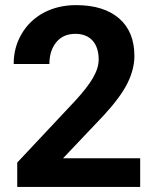

<svg xmlns="http://www.w3.org/2000/svg" viewBox="-20 -741 614 761"><path d="M535.6 -113.8H230L391.6 -284.2C436 -332.5 467.3 -375 485.4 -411.6C503.4 -448.2 512.7 -483.9 512.7 -519C512.7 -583 492.7 -632.8 452.1 -668C411.6 -703.1 354.5 -720.7 281.2 -720.7C233.4 -720.7 190.4 -710.4 152.8 -690.4C115.2 -669.9 85.9 -641.6 65.4 -606C44.4 -570.3 34.2 -530.8 34.2 -487.3H175.8C175.8 -522.9 185.1 -552.2 203.6 -574.2C221.7 -596.2 247.1 -606.9 278.8 -606.9C337.9 -606.9 371.1 -568.4 371.1 -505.4C371.1 -459 341.3 -410.6 278.3 -341.8L48.3 -96.7V0H535.6Z"/></svg>

Font: Roboto
Style: Bold
Weight: 700
Designer: Google
Version: Version 2.137; 2017